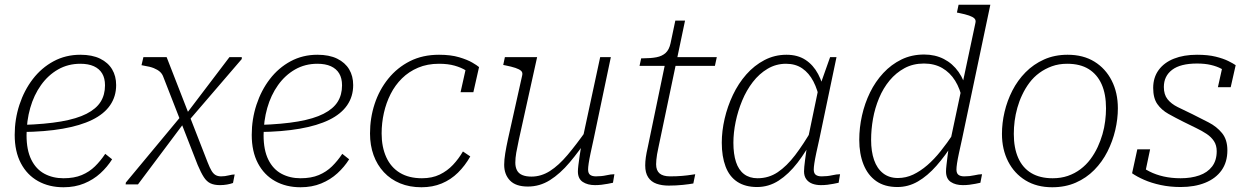

<svg xmlns="http://www.w3.org/2000/svg" viewBox="-20 -778 5265 810"><path d="M248 12Q187 12 140.5 -14Q94 -40 68 -89.5Q42 -139 42 -209Q42 -275 62 -336Q82 -397 118.5 -444.5Q155 -492 206 -519.5Q257 -547 319 -547Q369 -547 402.5 -530.5Q436 -514 453 -485.5Q470 -457 470 -419Q470 -371 444.5 -334Q419 -297 369 -272.5Q319 -248 244.5 -235Q170 -222 72 -221L76 -251Q171 -254 237.5 -265.5Q304 -277 345 -298Q386 -319 404.5 -348.5Q423 -378 423 -418Q423 -448 411 -468Q399 -488 376 -498.5Q353 -509 319 -509Q267 -509 225 -485Q183 -461 153 -419Q123 -377 107.5 -322.5Q92 -268 92 -207Q92 -145 112 -104.5Q132 -64 167.5 -45Q203 -26 248 -26Q293 -26 325 -39.5Q357 -53 380.5 -76Q404 -99 424 -129L453 -106Q433 -74 403.5 -47Q374 -20 335 -4Q296 12 248 12Z M768 -259V-300L948 -537H1000V-529ZM510 0 511 -8 752 -298 756 -259 562 0ZM908 3Q884 3 868 -4.5Q852 -12 840 -30.5Q828 -49 814 -82L670 -451Q665 -466 655 -475Q645 -484 629 -490.5Q613 -497 587 -501L577 -503L585 -537H683L856 -93Q865 -70 872.5 -57.5Q880 -45 889.5 -39.5Q899 -34 913 -34Q929 -34 944.5 -38Q960 -42 970 -42L963 -6Q952 -2 937.5 0.5Q923 3 908 3Z M1248 12Q1187 12 1140.5 -14Q1094 -40 1068 -89.5Q1042 -139 1042 -209Q1042 -275 1062 -336Q1082 -397 1118.5 -444.5Q1155 -492 1206 -519.5Q1257 -547 1319 -547Q1369 -547 1402.5 -530.5Q1436 -514 1453 -485.5Q1470 -457 1470 -419Q1470 -371 1444.5 -334Q1419 -297 1369 -272.5Q1319 -248 1244.5 -235Q1170 -222 1072 -221L1076 -251Q1171 -254 1237.5 -265.5Q1304 -277 1345 -298Q1386 -319 1404.5 -348.5Q1423 -378 1423 -418Q1423 -448 1411 -468Q1399 -488 1376 -498.5Q1353 -509 1319 -509Q1267 -509 1225 -485Q1183 -461 1153 -419Q1123 -377 1107.5 -322.5Q1092 -268 1092 -207Q1092 -145 1112 -104.5Q1132 -64 1167.5 -45Q1203 -26 1248 -26Q1293 -26 1325 -39.5Q1357 -53 1380.5 -76Q1404 -99 1424 -129L1453 -106Q1433 -74 1403.5 -47Q1374 -20 1335 -4Q1296 12 1248 12Z M1760 -26Q1803 -26 1835 -41.5Q1867 -57 1891 -82.5Q1915 -108 1933 -139L1964 -118Q1942 -79 1912 -49.5Q1882 -20 1843.5 -4Q1805 12 1758 12Q1708 12 1668 -4.5Q1628 -21 1599.5 -51.5Q1571 -82 1556 -123.5Q1541 -165 1541 -215Q1541 -280 1560.5 -339.5Q1580 -399 1618 -446Q1656 -493 1709.5 -520Q1763 -547 1832 -547Q1882 -547 1917 -536.5Q1952 -526 1972.5 -514Q1993 -502 2001 -495L1977 -389H1923L1948 -501Q1960 -496 1966 -490Q1972 -484 1974 -477.5Q1976 -471 1975.5 -465.5Q1975 -460 1974 -456Q1964 -469 1945 -481Q1926 -493 1898 -501Q1870 -509 1832 -509Q1783 -509 1744 -492.5Q1705 -476 1676 -447.5Q1647 -419 1628 -381.5Q1609 -344 1599.5 -301.5Q1590 -259 1590 -215Q1590 -158 1609.5 -115Q1629 -72 1667 -49Q1705 -26 1760 -26Z M2169 -189Q2162 -157 2158 -134Q2154 -111 2154 -92Q2154 -73 2161 -59.5Q2168 -46 2183.5 -39.5Q2199 -33 2222 -33Q2263 -33 2300 -56.5Q2337 -80 2374.5 -124.5Q2412 -169 2455 -230L2465 -203Q2424 -141 2383.5 -93Q2343 -45 2300 -18Q2257 9 2207 9Q2156 9 2131.5 -16.5Q2107 -42 2107 -83Q2107 -104 2111.5 -131.5Q2116 -159 2123 -191L2183 -460Q2186 -472 2178.5 -479Q2171 -486 2154.5 -491.5Q2138 -497 2113 -502L2103 -504L2110 -537H2246ZM2485 -194Q2477 -158 2471.5 -132Q2466 -106 2463.5 -89Q2461 -72 2461 -63Q2461 -47 2469.5 -40.5Q2478 -34 2494 -34Q2518 -34 2538 -38.5Q2558 -43 2572 -43L2566 -7Q2556 -5 2543.5 -2.5Q2531 0 2517 1.5Q2503 3 2490 3Q2459 3 2438.5 -10.5Q2418 -24 2418 -55Q2418 -64 2420 -81Q2422 -98 2425.5 -121.5Q2429 -145 2434 -175L2435 -179L2512 -537H2557Z M2801 5Q2772 5 2749.5 -3Q2727 -11 2714.5 -30Q2702 -49 2702 -80Q2702 -96 2704.5 -114Q2707 -132 2713 -158L2789 -524L2818 -537H3004L2996 -500H2678L2685 -532H2694Q2726 -532 2749.5 -536.5Q2773 -541 2788 -554.5Q2803 -568 2809 -596L2829 -691H2870L2758 -157Q2754 -140 2752 -127Q2750 -114 2749 -104Q2748 -94 2748 -85Q2748 -59 2762.5 -46.5Q2777 -34 2807 -34Q2835 -34 2858 -36Q2881 -38 2896 -40.5Q2911 -43 2913 -43L2905 -4Q2889 -1 2860.5 2Q2832 5 2801 5Z M3460 -377 3440 -347Q3430 -399 3411.5 -434.5Q3393 -470 3364.5 -489.5Q3336 -509 3296 -509Q3254 -509 3218.5 -488Q3183 -467 3156 -432Q3129 -397 3111 -353.5Q3093 -310 3083.5 -264Q3074 -218 3074 -176Q3074 -128 3085 -94.5Q3096 -61 3119 -43.5Q3142 -26 3176 -26Q3223 -26 3261 -51.5Q3299 -77 3334.5 -123.5Q3370 -170 3407 -234L3414 -203Q3382 -140 3344.5 -91.5Q3307 -43 3265 -16Q3223 11 3174 11Q3124 11 3090.5 -11Q3057 -33 3041 -75.5Q3025 -118 3025 -176Q3025 -225 3037 -277Q3049 -329 3072 -377.5Q3095 -426 3128.5 -464Q3162 -502 3205 -524.5Q3248 -547 3298 -547Q3345 -547 3378 -525.5Q3411 -504 3431.5 -465.5Q3452 -427 3460 -377ZM3509 -537 3437 -193Q3429 -158 3423.5 -132Q3418 -106 3415.5 -89Q3413 -72 3413 -63Q3413 -47 3421.5 -40.5Q3430 -34 3446 -34Q3470 -34 3490 -38.5Q3510 -43 3524 -43L3518 -7Q3508 -5 3496 -2.5Q3484 0 3470.5 1.5Q3457 3 3443 3Q3423 3 3407 -3Q3391 -9 3381.5 -22Q3372 -35 3372 -55Q3372 -70 3376.5 -104Q3381 -138 3386 -173V-180L3432 -401L3437 -410L3482 -537Z M3766 11Q3712 11 3676.5 -14Q3641 -39 3623 -84Q3605 -129 3605 -188Q3605 -239 3616.5 -290.5Q3628 -342 3650.5 -388Q3673 -434 3706.5 -470Q3740 -506 3783 -527Q3826 -548 3879 -548Q3925 -548 3962 -529Q3999 -510 4024 -474.5Q4049 -439 4060 -388L4040 -356Q4031 -403 4009.5 -437.5Q3988 -472 3955 -491Q3922 -510 3878 -510Q3832 -510 3796 -490.5Q3760 -471 3733 -438.5Q3706 -406 3688.5 -364Q3671 -322 3663 -277Q3655 -232 3655 -188Q3655 -139 3667.5 -103Q3680 -67 3705.5 -47Q3731 -27 3768 -27Q3802 -27 3832.5 -41.5Q3863 -56 3892 -81Q3921 -106 3948.5 -140.5Q3976 -175 4002 -214L4004 -178Q3968 -121 3930.5 -78.5Q3893 -36 3852.5 -12.5Q3812 11 3766 11ZM4042 3Q4011 3 3991 -10.5Q3971 -24 3971 -55Q3971 -65 3973 -82Q3975 -99 3977.5 -119.5Q3980 -140 3983 -161L3986 -168L4095 -681Q4098 -693 4091 -700Q4084 -707 4068 -712.5Q4052 -718 4027 -723L4017 -725L4024 -758H4158L4039 -193Q4031 -157 4025.5 -131.5Q4020 -106 4017.5 -89Q4015 -72 4015 -63Q4015 -47 4023.5 -40.5Q4032 -34 4048 -34Q4071 -34 4090.5 -38.5Q4110 -43 4123 -43L4116 -7Q4107 -5 4094.5 -2.5Q4082 0 4069 1.5Q4056 3 4042 3Z M4611 -158Q4623 -184 4631 -211.5Q4639 -239 4642.5 -267.5Q4646 -296 4646 -321Q4646 -381 4627.5 -422.5Q4609 -464 4573 -486.5Q4537 -509 4482 -509Q4447 -509 4418 -498.5Q4389 -488 4365 -470.5Q4341 -453 4323 -429Q4305 -405 4292 -377Q4280 -352 4272 -323.5Q4264 -295 4260.5 -267.5Q4257 -240 4257 -213Q4257 -154 4275.5 -112Q4294 -70 4330.5 -48Q4367 -26 4421 -26Q4456 -26 4485 -36Q4514 -46 4538 -64Q4562 -82 4580 -106Q4598 -130 4611 -158ZM4207 -213Q4207 -259 4218 -306Q4229 -353 4251 -396Q4273 -439 4306.5 -473Q4340 -507 4384.5 -527Q4429 -547 4484 -547Q4550 -547 4597 -518Q4644 -489 4670 -438Q4696 -387 4696 -321Q4696 -276 4685 -229Q4674 -182 4652 -138.5Q4630 -95 4596.5 -61Q4563 -27 4518.5 -7.5Q4474 12 4419 12Q4354 12 4306.5 -17Q4259 -46 4233 -97Q4207 -148 4207 -213Z M4961 11Q4916 11 4876.5 2.5Q4837 -6 4806.5 -19.5Q4776 -33 4756 -47L4778 -148H4832L4807 -29Q4797 -37 4791.5 -47Q4786 -57 4784.5 -68Q4783 -79 4784 -85Q4803 -68 4829.5 -54.5Q4856 -41 4889 -33.5Q4922 -26 4961 -26Q5005 -26 5039.5 -38Q5074 -50 5093.5 -75.5Q5113 -101 5113 -140Q5113 -165 5101.5 -182.5Q5090 -200 5070.5 -213Q5051 -226 5026 -238Q5001 -250 4973 -264Q4939 -281 4909.5 -297.5Q4880 -314 4862.5 -339Q4845 -364 4845 -407Q4845 -451 4868 -482.5Q4891 -514 4932.5 -530.5Q4974 -547 5030 -547Q5076 -547 5108.5 -539Q5141 -531 5162 -520.5Q5183 -510 5193 -503L5172 -410H5118L5138 -500Q5144 -497 5148.5 -491.5Q5153 -486 5157 -479.5Q5161 -473 5162 -466Q5151 -478 5132.5 -488Q5114 -498 5088.5 -504Q5063 -510 5030 -510Q4960 -510 4925 -483.5Q4890 -457 4890 -411Q4890 -379 4905.5 -359.5Q4921 -340 4948 -326.5Q4975 -313 5011 -296Q5045 -279 5079 -261.5Q5113 -244 5135.5 -216.5Q5158 -189 5158 -144Q5158 -94 5133.5 -59.5Q5109 -25 5064.5 -7Q5020 11 4961 11Z"/></svg>

Font: Roboto Serif 20pt Thin
Style: Italic
Weight: 250
Italic angle: -10°
Version: Version 1.007